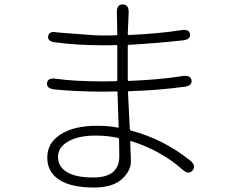

<svg xmlns="http://www.w3.org/2000/svg" viewBox="-20 -804 1040 861"><path d="M402 37Q300 37 246 2.5Q192 -32 192 -97.5Q192 -163 252 -201.5Q312 -240 415 -240Q466 -240 507 -232Q512 -231 512 -236L507 -389Q507 -394 502 -394L448 -393Q322 -393 224 -403Q188 -407 191 -432Q194 -456 230 -451Q313 -439 448 -439L501 -440Q506 -440 506 -445V-597Q506 -602 501 -602L474 -601Q456 -601 438 -601Q327 -601 228 -614Q192 -618 196 -642Q200 -666 235 -659Q239 -658 322 -652Q401 -645 437 -645Q455 -645 473 -645L501 -646Q506 -646 506 -651L504 -748Q503 -784 530 -784Q558 -784 557 -748L553 -652Q553 -647 558 -647Q693 -653 794 -669Q829 -674 832 -651Q836 -627 800 -623Q681 -610 558 -603Q553 -603 553 -598V-446Q553 -441 558 -441Q701 -447 799 -463Q835 -468 839 -444Q842 -419 807 -415Q692 -399 559 -395Q554 -395 554 -390L562 -228Q562 -220 569 -218Q713 -180 833 -84Q861 -61 844 -40Q826 -19 799 -43Q702 -129 569 -171Q564 -172 564 -167L566 -114Q567 -96 567 -78Q567 -42 533 -7Q491 37 402 37ZM398 -8Q515 -8 515 -103L514 -178Q514 -185 507 -186Q461 -196 409 -196Q329 -196 283 -168Q240 -142 240 -100.5Q240 -59 276 -35Q316 -8 398 -8Z"/></svg>

Font: Resource Han Rounded JP Light
Style: Regular
Weight: 300
Designer: Cyano Hao (round all glyphs); Ryoko NISHIZUKA 西塚涼子 (kana, bopomofo & ideographs); Paul D. Hunt (Latin, Greek & Cyrillic)
Foundry: Cyano Hao
Version: 0.990